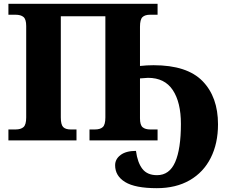

<svg xmlns="http://www.w3.org/2000/svg" viewBox="-20 -734 1197 1004"><path d="M582 130Q582 98 610.5 76.5Q639 55 691 55Q699 116 724.5 149Q750 182 801 182Q866 182 896 113.5Q926 45 926 -86Q926 -199 883.5 -263Q841 -327 754 -327Q751 -327 712 -324V-115Q712 -80 726 -68.5Q740 -57 766 -57H804V0H448V-57H476Q504 -57 517.5 -69.5Q531 -82 531 -120V-649H298V-120Q298 -82 310.5 -69.5Q323 -57 350 -57H380V0H24V-57H61Q89 -57 103 -69.5Q117 -82 117 -120V-598Q117 -633 103 -645Q89 -657 61 -657H24V-714H804V-657H765Q738 -657 725 -644.5Q712 -632 712 -594V-389Q748 -393 783 -393Q958 -393 1039 -310Q1120 -227 1120 -84Q1120 16 1082 91.5Q1044 167 972 208.5Q900 250 800 250Q687 250 634.5 218Q582 186 582 130Z"/></svg>

Font: Noto Serif ExtraBold
Style: Regular
Weight: 800
Designer: Monotype Design Team
Foundry: Monotype Imaging Inc.
Version: Version 1.001